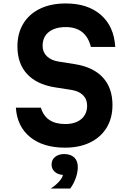

<svg xmlns="http://www.w3.org/2000/svg" viewBox="-20 -838 740 1113"><path d="M217 -214Q245 -119 358 -119Q417 -119 451 -147.5Q485 -176 485 -226Q485 -263 461 -286.5Q437 -310 393 -317L297 -332Q192 -349 136.5 -409.5Q81 -470 81 -569Q81 -645 115 -701Q149 -757 212 -787.5Q275 -818 361 -818Q489 -818 565 -751.5Q641 -685 648 -566H507Q478 -681 361 -681Q299 -681 263 -652.5Q227 -624 227 -572Q227 -536 251.5 -512Q276 -488 320 -481L415 -466Q521 -449 576.5 -388.5Q632 -328 632 -229Q632 -154 598.5 -98.5Q565 -43 503 -12.5Q441 18 357 18Q230 18 154.5 -43.5Q79 -105 72 -214ZM274 255Q303 236 322 215Q341 194 345 176Q315 174 297 157.5Q279 141 279 116Q279 88 299.5 71.5Q320 55 353 55Q353 55 354 55Q355 55 355 55Q391 56 411 75.5Q431 95 431 130Q431 161 419 194.5Q407 228 387 255Z"/></svg>

Font: Martian Mono SemiBold
Style: Regular
Weight: 600
Monospace: yes
Designer: Roman Shamin
Foundry: Evil Martians
Version: Version 1.000; ttfautohint (v1.8.4.7-5d5b)